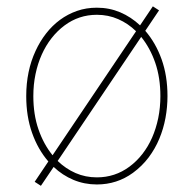

<svg xmlns="http://www.w3.org/2000/svg" viewBox="-20 -580 620 614"><path d="M63.9 -272.7Q63.9 -353 93.8 -417.3Q107.6 -447.4 127.3 -472.8Q147 -498.2 171.9 -516.5Q196.7 -534.8 226.2 -545.1Q255.7 -555.4 289.8 -555.4Q329.5 -555.4 364.3 -540.7Q399.1 -525.9 427.9 -498.9L468.8 -559.7L488.6 -546.9L444.6 -481.5Q478 -442.8 496.8 -390.3Q515.6 -337.7 515.6 -272.7Q515.6 -237.6 509.2 -202.9Q502.8 -168.3 489.5 -136.4Q476.2 -104.4 455.3 -76.5Q434.3 -48.7 405.2 -27.3Q354 9.9 289.8 9.9Q250 9.9 214.8 -4.8Q179.7 -19.5 151.6 -46.2L110.8 14.2L90.9 1.4L134.6 -63.6Q101.2 -102.3 82.6 -155Q63.9 -207.7 63.9 -272.7ZM289.8 -12.8Q347.7 -12.8 393.8 -46.9Q416.9 -63.9 435.2 -87.4Q453.5 -110.8 466.3 -139.7Q479 -168.7 486 -202.2Q492.9 -235.8 492.9 -272.7Q492.9 -331.3 476.6 -378.9Q460.2 -426.5 431.5 -462L164.4 -65.3Q190 -40.5 221.6 -26.6Q253.2 -12.8 289.8 -12.8ZM86.6 -272.7Q86.6 -213.8 103 -166.4Q119.3 -119 148.1 -83.5L415.1 -480.1Q389.6 -505 358 -518.8Q326.3 -532.7 289.8 -532.7Q232.2 -532.7 186.4 -498.6Q163.4 -481.5 144.9 -457.9Q126.4 -434.3 113.5 -405.4Q100.5 -376.4 93.6 -343Q86.6 -309.7 86.6 -272.7Z"/></svg>

Font: Inter P Thin
Style: Regular
Weight: 100
Designer: Rasmus Andersson
Foundry: rsms
Version: Version 3.018;git-588b23468